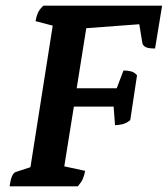

<svg xmlns="http://www.w3.org/2000/svg" viewBox="-20 -661 595 681"><path d="M14 0Q20 -46 36 -51L88 -68L167 -570L106 -586Q109 -603 114.5 -615.5Q120 -628 134 -641H555L530 -489Q506 -489 496.5 -494Q487 -499 485 -508L474 -575L286 -561L252 -348H394L418 -411Q431 -411 444 -408Q457 -405 466 -394L442 -235Q429 -224 414.5 -220.5Q400 -217 388 -217L383 -283H242L208 -71L282 -55Q279 -38 273.5 -26Q268 -14 256 0Z"/></svg>

Font: Petrona
Style: Bold Italic
Weight: 700
Italic angle: -9°
Designer: Ringo R. Seeber
Foundry: Ringo R. Seeber
Version: Version 2.001; ttfautohint (v1.8.3)